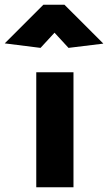

<svg xmlns="http://www.w3.org/2000/svg" viewBox="-101 -790 456 810"><path d="M209 0V-485H52V0ZM129 -652 188 -588 335 -606 171 -770H82L-81 -607L70 -588Z"/></svg>

Font: Catamaran ExtraBold
Style: Regular
Weight: 800
Designer: Pria Ravichandran
Version: Version 2.000